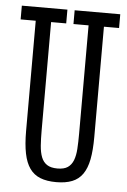

<svg xmlns="http://www.w3.org/2000/svg" viewBox="-51 -709 502 760"><g transform="rotate(5 200.5 -329.0)"><path d="M4.9 -670.9H186V-616.2H126V-186Q126 -152.3 127.9 -125.5Q129.9 -98.6 137.2 -79.8Q144.5 -61 159.7 -51Q174.8 -41 201.2 -41Q227.5 -41 242.2 -51Q256.8 -61 264.2 -79.8Q271.5 -98.6 273.2 -125.5Q274.9 -152.3 274.9 -186V-616.2H214.8V-670.9H396V-616.2H335.9V-178.2Q335.9 -125.5 328.9 -89.1Q321.8 -52.7 305.9 -30Q290 -7.3 264.2 2.9Q238.3 13.2 201.2 13.2Q163.6 13.2 137.7 2.9Q111.8 -7.3 95.7 -30Q79.6 -52.7 72.3 -89.1Q64.9 -125.5 64.9 -178.2V-616.2H4.9Z"/></g></svg>

Font: Stint Ultra Condensed
Style: Regular
Weight: 400
Width: 1
Designer: Astigmatic (AOETI)
Foundry: Astigmatic (AOETI)
Version: Version 1.000